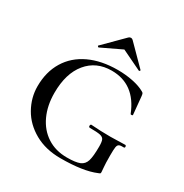

<svg xmlns="http://www.w3.org/2000/svg" viewBox="-153 -763 862 898"><g transform="rotate(30 277.5 -314.5)"><path d="M34 -226Q34 -304 69 -361.5Q104 -419 169 -449.5Q234 -480 322 -480Q365 -480 404 -472Q443 -464 469 -449Q475 -446 476.5 -441.5Q478 -437 479 -427L488 -333Q488 -330 482.5 -329.5Q477 -329 476 -332Q424 -463 299 -463Q216 -463 167 -403.5Q118 -344 118 -239Q118 -171 142.5 -118Q167 -65 212.5 -35.5Q258 -6 319 -6Q366 -6 388 -15Q410 -24 417.5 -48.5Q425 -73 425 -126Q425 -152 420 -162.5Q415 -173 399 -176.5Q383 -180 343 -180Q337 -180 337 -188Q337 -191 338.5 -193.5Q340 -196 342 -196Q394 -192 447 -192Q471 -192 527 -194Q529 -194 530.5 -191.5Q532 -189 532 -187Q532 -180 527 -180Q509 -181 501.5 -177Q494 -173 492 -160.5Q490 -148 490 -116Q490 -71 492 -53Q494 -35 494 -28Q494 -22 492.5 -20.5Q491 -19 483 -16Q417 12 295 12Q215 12 155.5 -21.5Q96 -55 65 -110Q34 -165 34 -226ZM300 -641Q306 -641 311 -636L413 -533Q414 -533 414 -531Q414 -529 411.5 -527Q409 -525 408 -526L300 -578L191 -526Q189 -525 186 -528.5Q183 -532 185 -533L288 -636Q293 -641 300 -641Z"/></g></svg>

Font: Cormorant SC Medium
Style: Regular
Weight: 500
Designer: Christian Thalmann (Catharsis Fonts)
Foundry: Catharsis Fonts
Version: Version 4.000